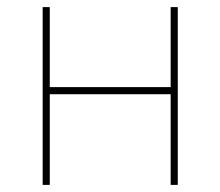

<svg xmlns="http://www.w3.org/2000/svg" viewBox="-20 -520 620 540"><path d="M100 0H120V-255H460V0H480V-500H460V-275H120V-500H100Z"/></svg>

Font: Perun Thin
Style: Regular
Weight: 100
Foundry: Copyright (c) Stefan Peev, Context Ltd, 2016
Version: Version 1.089